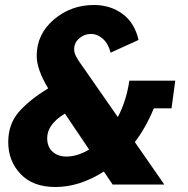

<svg xmlns="http://www.w3.org/2000/svg" viewBox="-20 -739 752 769"><path d="M667 -305H596Q564 -227 520 -170L638 0H431L396 -52Q299 10 202 10Q112 10 62.5 -42Q13 -94 13 -170Q13 -241 54.5 -289.5Q96 -338 173 -385Q127 -461 127 -515Q127 -602 195.5 -660.5Q264 -719 356 -719Q422 -719 470.5 -683.5Q519 -648 535 -579L423 -528Q414 -564 392 -583.5Q370 -603 344 -603Q318 -603 297.5 -585.5Q277 -568 277 -542Q277 -534 279 -527Q281 -520 287 -509Q293 -498 298 -491Q303 -484 317 -464Q331 -444 340 -431L452 -270Q487 -338 498 -416H682ZM246 -112Q290 -112 337 -140L240 -284Q169 -241 169 -186Q169 -151 190.5 -131.5Q212 -112 246 -112Z"/></svg>

Font: Raleway-v4020 ExtraBold
Style: Italic
Weight: 800
Italic angle: -12°
Designer: Matt McInerney, Pablo Impallari, Rodrigo Fuenzalida
Foundry: Matt McInerney, Pablo Impallari, Rodrigo Fuenzalida
Version: Version 4.020;PS 004.020;hotconv 1.0.88;makeotf.lib2.5.64775